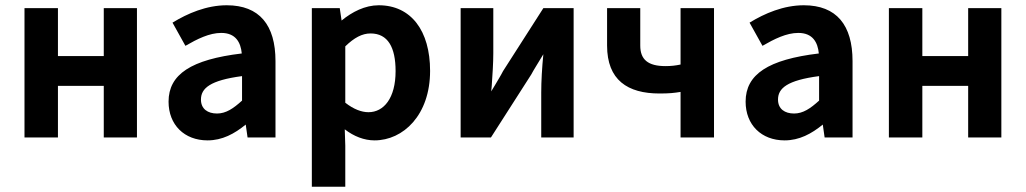

<svg xmlns="http://www.w3.org/2000/svg" viewBox="-20 -522 3895 729"><path d="M200 0V-196H374V0H500V-491H374V-309H200V-491H73V0Z M620 -136C620 -48 680 11 768 11C824 11 870 -14 913 -49L920 0H1026V-290C1026 -427 965 -502 841 -502C764 -502 692 -471 635 -436L684 -348C729 -374 775 -397 820 -397C875 -397 894 -361 898 -319C706 -296 620 -240 620 -136ZM899 -233V-140C866 -110 838 -91 804 -91C769 -91 743 -108 743 -144C743 -187 778 -217 899 -233Z M1164 187H1291V31L1289 -31C1324 -4 1363 11 1402 11C1511 11 1613 -85 1613 -253C1613 -405 1541 -502 1418 -502C1366 -502 1317 -477 1277 -444L1270 -491H1164ZM1291 -346C1325 -379 1355 -395 1387 -395C1453 -395 1482 -342 1482 -252C1482 -149 1437 -96 1379 -96C1353 -96 1323 -107 1291 -132Z M1729 -491V0H1844L1997 -239C2002 -248 2008 -259 2015 -270C2024 -285 2034 -301 2043 -316C2038 -265 2035 -213 2035 -171V0H2158V-491H2043L1890 -252C1882 -236 1870 -217 1859 -198C1854 -190 1849 -182 1845 -175C1846 -181 1846 -188 1847 -195C1850 -239 1853 -283 1853 -320V-491Z M2484 -167C2521 -167 2539 -169 2564 -173V0H2691V-491H2564V-277C2545 -273 2528 -271 2507 -271C2440 -271 2411 -296 2411 -349V-491H2285V-349C2285 -218 2363 -167 2484 -167Z M2811 -136C2811 -48 2871 11 2959 11C3015 11 3061 -14 3104 -49L3111 0H3217V-290C3217 -427 3156 -502 3032 -502C2955 -502 2883 -471 2826 -436L2875 -348C2920 -374 2966 -397 3011 -397C3066 -397 3085 -361 3089 -319C2897 -296 2811 -240 2811 -136ZM3090 -233V-140C3057 -110 3029 -91 2995 -91C2960 -91 2934 -108 2934 -144C2934 -187 2969 -217 3090 -233Z M3482 0V-196H3656V0H3782V-491H3656V-309H3482V-491H3355V0Z"/></svg>

Font: Source Sans Pro SemBd
Style: Regular
Weight: 700
Designer: Paul D. Hunt
Foundry: Adobe Systems Incorporated
Version: Version 2.020;PS 2.0;hotconv 1.0.86;makeotf.lib2.5.63406